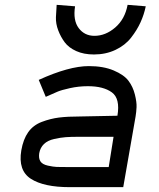

<svg xmlns="http://www.w3.org/2000/svg" viewBox="-20 -773 658 793"><path d="M368 -548Q326 -548 295 -562Q264 -576 247.5 -598Q231 -620 220.5 -647.5Q210 -675 211 -702Q212 -729 214 -753L290 -747Q281 -689 305 -657Q329 -625 370 -625Q416 -625 456 -659.5Q496 -694 507 -753L582 -747Q575 -713 560.5 -681Q546 -649 521.5 -617.5Q497 -586 457 -567Q417 -548 368 -548ZM268 0Q161 0 107.5 -34.5Q54 -69 68 -152Q76 -198 96.5 -227Q117 -256 152.5 -269.5Q188 -283 223.5 -287.5Q259 -292 314 -292L465 -295Q477 -366 442 -391.5Q407 -417 343 -417Q305 -417 269 -409Q233 -401 218 -394.5Q203 -388 169 -373L140 -443Q265 -500 347 -500Q407 -500 449.5 -482Q492 -464 510.5 -439.5Q529 -415 537 -383Q545 -351 544 -330.5Q543 -310 540 -292L489 0ZM278 -83H429L449 -208H304Q273 -208 252 -206.5Q231 -205 204 -199Q177 -193 161.5 -178Q146 -163 142 -140Q139 -119 147 -106.5Q155 -94 177.5 -89Q200 -84 214.5 -83.5Q229 -83 261 -83Q272 -83 278 -83Z"/></svg>

Font: Hermit LightItalic
Style: Regular
Weight: 300
Italic angle: -10°
Designer: Pablo Caro
Version: Version 2.000;PS 002.000;hotconv 1.0.88;makeotf.lib2.5.64775